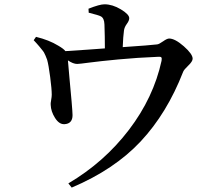

<svg xmlns="http://www.w3.org/2000/svg" viewBox="-20 -812 1040 893"><path d="M392.6 -752.9 391.6 -771.5Q443.4 -792 465.8 -792Q502.9 -792 542 -768.6Q581.1 -745.1 581.1 -727.5Q581.1 -715.8 569.8 -700.7Q558.6 -685.5 556.6 -669.9Q552.7 -642.6 550.8 -592.8Q680.7 -601.6 710.9 -605.5Q719.7 -606.4 738.3 -619.6Q756.8 -632.8 766.6 -632.8Q793.9 -632.8 835 -596.7Q876 -560.5 876 -539.1Q876 -526.4 856 -507.3Q835.9 -488.3 832 -478.5Q756.8 -285.2 634.3 -154.3Q511.7 -23.4 313.5 60.5L297.9 41Q464.8 -57.6 579.6 -208Q694.3 -358.4 731.4 -529.3Q733.4 -541 730.5 -544.9Q727.5 -548.8 716.8 -547.9Q618.2 -543.9 530.8 -535.6Q443.4 -527.3 396 -521Q348.6 -514.6 338.9 -514.6Q320.3 -514.6 295.9 -531.2Q296.9 -514.6 302.7 -453.1Q308.6 -391.6 313 -340.3Q317.4 -289.1 317.4 -276.4Q317.4 -236.3 279.3 -234.4Q254.9 -233.4 235.8 -263.7Q216.8 -293.9 215.8 -324.2Q214.8 -330.1 217.8 -346.2Q220.7 -362.3 220.7 -371.1Q220.7 -397.5 213.4 -453.6Q206.1 -509.8 199.2 -534.2Q196.3 -543 191.9 -552.7Q187.5 -562.5 184.6 -567.9Q181.6 -573.2 172.9 -583.5Q164.1 -593.8 162.6 -596.2Q161.1 -598.6 149.4 -611.3Q137.7 -624 136.7 -625L147.5 -640.6Q208 -626 251 -599.6Q276.4 -585 284.2 -574.2Q317.4 -576.2 388.2 -581.1Q459 -585.9 467.8 -586.9Q467.8 -643.6 465.8 -698.2Q464.8 -728.5 448.2 -736.3Q439.5 -741.2 392.6 -752.9Z"/></svg>

Font: GenYoMin TW TTF SemiBold
Style: Regular
Weight: 600
Version: Version 1.300